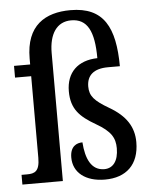

<svg xmlns="http://www.w3.org/2000/svg" viewBox="-54 -809 686 865"><g transform="rotate(-5 288.5 -377.0)"><path d="M386 10C482 10 541 -44 541 -146C541 -215 507 -267 433 -310C368 -348 347 -371 347 -414C347 -464 378 -493 443 -493H497C496 -668 448 -764 297 -764C183 -764 95 -713 95 -563V-536H22V-483H95V-114C95 -52 72 -44 38 -44H13V0H196V-579C196 -665 231 -718 296 -718C369 -718 399 -660 399 -538C310 -536 258 -485 258 -400C258 -320 296 -283 367 -242C433 -204 451 -173 451 -126C451 -68 426 -37 387 -37C328 -37 304 -92 299 -166C273 -166 243 -153 243 -102C243 -34 298 10 386 10Z"/></g></svg>

Font: Noto Serif Bengali Condensed Medium
Style: Regular
Weight: 500
Width: 3
Designer: Juan Bruce, Universal Thirst, Indian Type Foundry and the Monotype Design Team.
Foundry: Monotype Imaging Inc.
Version: Version 2.003